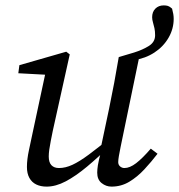

<svg xmlns="http://www.w3.org/2000/svg" viewBox="-20 -680 665 713"><path d="M153 13Q131 13 114.5 5Q98 -3 89 -19.5Q80 -36 80 -60Q80 -88 87.5 -122.5Q95 -157 101 -186L152 -424L159 -402L48 -408L52 -438L226 -488L239 -478L176 -194Q172 -174 168.5 -156.5Q165 -139 163 -124.5Q161 -110 161 -99Q161 -77 171 -66.5Q181 -56 199 -56Q223 -56 249 -68Q275 -80 310 -106Q345 -132 394 -172L401 -144H394Q345 -96 303 -61Q261 -26 224 -6.5Q187 13 153 13ZM394 13Q374 13 357.5 0Q341 -13 341 -39Q341 -50 343.5 -66.5Q346 -83 356 -120H352L385 -276Q395 -324 404 -372Q413 -420 421 -468L478 -485Q510 -495 533 -509.5Q556 -524 556 -549Q556 -564 553.5 -575.5Q551 -587 548 -597Q545 -607 545 -616Q545 -636 557 -648Q569 -660 588 -660Q597 -660 603.5 -658Q610 -656 619 -648Q622 -637 623.5 -628Q625 -619 625 -610Q625 -573 606 -540Q587 -507 553.5 -485Q520 -463 478 -457L499 -478L428 -135Q424 -116 421.5 -101Q419 -86 419 -78Q419 -68 426 -62Q433 -56 442 -56Q462 -56 485.5 -74Q509 -92 540 -128L565 -109Q542 -79 516 -51Q490 -23 460 -5Q430 13 394 13Z"/></svg>

Font: Source Serif 4
Style: Italic
Weight: 400
Italic angle: -12°
Designer: Frank Grießhammer
Foundry: Adobe Systems Incorporated
Version: Version 4.004;hotconv 1.0.116;makeotfexe 2.5.65601